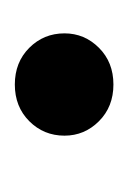

<svg xmlns="http://www.w3.org/2000/svg" viewBox="23 -465 173 259"><g transform="rotate(-90 109.5 -335.5)"><path d="M125 -269Q95 -269 75.5 -288.5Q56 -308 56 -335Q56 -363 75.5 -382.5Q95 -402 125 -402Q155 -402 174.5 -382.5Q194 -363 194 -335Q194 -308 174.5 -288.5Q155 -269 125 -269Z"/></g></svg>

Font: DeepMind Sans Medium
Style: Italic
Weight: 500
Italic angle: -10°
Designer: Jonny Pinhorn / Modifications: Colophon Foundry
Foundry: Colophon Foundry
Version: Version 1.002; ttfautohint (v1.8.2)